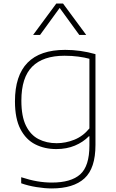

<svg xmlns="http://www.w3.org/2000/svg" viewBox="-20 -828 654 1078"><path d="M270 230Q232.5 230 185.2 222.5Q138 215 99 201V167Q146.5 182.5 188.5 189.8Q230.5 197 271 197Q379 197 430.5 150.8Q482 104.5 482 -11V-63H479Q447 -30 400.5 -10.5Q354 9 296 9Q230.5 9 178 -17.5Q125.5 -44 94.8 -103Q64 -162 64 -259Q64 -548 346 -548Q432 -548 516 -524V-14Q516 117 454.2 173.5Q392.5 230 270 230ZM298 -24Q348.5 -24 397.2 -43.5Q446 -63 482 -107V-498Q455 -505.5 419.5 -510.2Q384 -515 342 -515Q222 -515 161 -454Q100 -393 100 -263Q100 -174 126 -121.8Q152 -69.5 196.8 -46.8Q241.5 -24 298 -24ZM166 -632 296 -808H334L464 -632H425L315 -783.5L205 -632Z"/></svg>

Font: Encode Sans Expanded Thin
Style: Regular
Weight: 100
Width: 7
Designer: Multiple Designers
Foundry: Impallari Type
Version: Version 3.000; ttfautohint (v1.8.3) -l 8 -r 50 -G 200 -x 14 